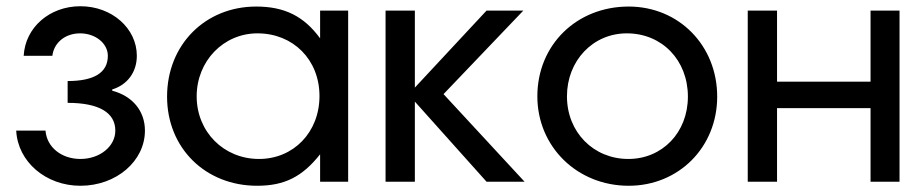

<svg xmlns="http://www.w3.org/2000/svg" viewBox="-20 -583 2966 616"><path d="M32 -164C37 -64 127 13 238 13C353 13 445 -66 445 -164C445 -227 405 -275 340 -292V-296C389 -311 419 -352 419 -404C419 -492 339 -563 238 -563C139 -563 61 -495 56 -404H148C153 -446 189 -476 237 -476C286 -476 326 -444 326 -404C326 -350 282 -323 197 -323V-253C297 -253 350 -222 350 -164C350 -113 300 -73 238 -73C177 -73 130 -111 126 -164Z M516 -273C516 -108 639 13 805 13C893 13 950 -16 1007 -88V0H1097V-549H1007V-460C955 -531 893 -562 802 -562C638 -562 516 -439 516 -273ZM611 -274C611 -387 697 -476 806 -476C921 -476 1005 -391 1005 -275C1005 -159 922 -73 811 -73C698 -73 611 -160 611 -274Z M1217 0H1311V-257L1541 0H1663L1403 -281L1659 -549H1541L1311 -302V-549H1217Z M1704 -274C1704 -112 1832 13 1997 13C2158 13 2281 -111 2281 -273C2281 -437 2158 -562 1997 -562C1830 -562 1704 -439 1704 -274ZM1996 -73C1884 -73 1799 -159 1799 -274C1799 -388 1882 -476 1991 -476C2104 -476 2187 -390 2187 -273C2187 -158 2105 -73 1996 -73Z M2379 0H2473V-236H2773V0H2866V-549H2773V-321H2473V-549H2379Z"/></svg>

Font: Involve Medium
Style: Regular
Weight: 500
Designer: Stefan Peev
Foundry: Context Ltd.
Version: Version 1.001